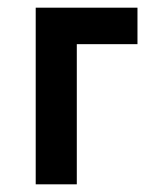

<svg xmlns="http://www.w3.org/2000/svg" viewBox="-20 -480 381 500"><path d="M73 0H180V-365H338V-460H73Z"/></svg>

Font: NM-font
Style: Medium
Weight: 500
Designer: ""
Foundry: ""
Version: ""